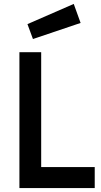

<svg xmlns="http://www.w3.org/2000/svg" viewBox="-20 -959 516 979"><path d="M463 0H79V-693H190V-107H463ZM120 -836 356 -939 391 -842 148 -760Z"/></svg>

Font: TitilliumWebSemiBold
Style: Bold
Weight: 600
Version: Version 1.001;PS 57.000;hotconv 1.0.70;makeotf.lib2.5.55311